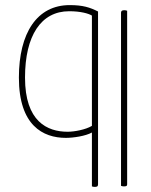

<svg xmlns="http://www.w3.org/2000/svg" viewBox="-20 -729 593 752"><path d="M364 -684C332 -700 305 -709 253 -709C125 -709 54 -600 54 -425C54 -238 148 -189 238 -189C267 -189 315 -196 340 -210V1C343 2 346 3 350 3C359 3 364 2 364 -7ZM478 -687C473 -689 468 -689 466 -689C457 -689 454 -685 454 -679V-1C459 1 464 1 466 1C475 1 478 -1 478 -7ZM340 -236C315 -221 271 -213 245 -213C165 -213 78 -253 78 -425C78 -590 141 -685 251 -685C296 -685 327 -676 340 -668Z"/></svg>

Font: Yanone Kaffeesatz Extra Light
Style: Regular
Weight: 200
Designer: Yanone (Cyrillic: Daniel Pouzeot & Huerta Tipografica)
Foundry: Yanone
Version: Version 1.100;PS 001.100;hotconv 1.0.70;makeotf.lib2.5.58329